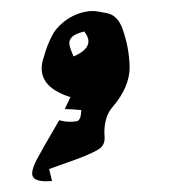

<svg xmlns="http://www.w3.org/2000/svg" viewBox="-20 -157 317 353"><path d="M65.4 176.3Q39.1 176.3 39.1 162.1Q39.1 152.8 47.4 136.7Q55.7 120.6 88.9 64Q99.1 66.9 108.9 66.9Q112.8 66.9 120.8 65.9Q128.9 64.9 129.4 45.4Q116.2 43.9 99.1 43.5L109.4 21.5Q56.6 4.9 56.6 -31.2Q56.6 -41 60.5 -51.8Q65.9 -72.8 76.2 -92.3Q85.4 -109.9 107.4 -124Q129.4 -136.7 150.9 -136.7Q158.7 -136.7 177.5 -132.6Q196.3 -128.4 205.1 -104.5Q217.8 -68.8 218.3 -33.2Q218.3 2.9 187.5 39.1Q171.9 56.6 171.9 86.4L172.4 96.7Q172.4 106.9 166.5 113.3Q156.2 124 96.2 144.5L70.3 153.8L75.7 175.8ZM115.2 -53.2Q142.6 -64.9 142.6 -81.1Q142.6 -89.4 134.8 -99.1Q117.7 -94.7 112.5 -89.1Q107.4 -83.5 107.4 -77.6Q107.4 -71.3 115.2 -53.2Z"/></svg>

Font: Unutterable
Style: Regular
Weight: 400
Designer: GGBotNet
Foundry: f0n7.com
Version: 1.00